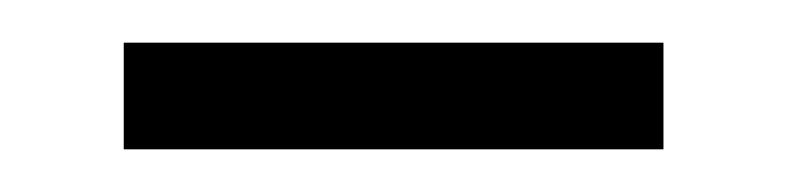

<svg xmlns="http://www.w3.org/2000/svg" viewBox="-20 -350 368 90"><path d="M291 -330V-280H38V-330Z"/></svg>

Font: Pathway Extreme SemiCondensed Medium
Style: Regular
Weight: 500
Width: 4
Version: Version 1.001;gftools[0.9.26]